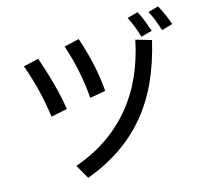

<svg xmlns="http://www.w3.org/2000/svg" viewBox="-91 -894 1102 1052"><g transform="rotate(-10 460.0 -367.5)"><path d="M159 -628Q194 -550 221 -476Q248 -402 266 -330L176 -303Q160 -375 135.5 -448.5Q111 -522 75 -601ZM396 -696Q428 -624 452 -548.5Q476 -473 490 -391L403 -368Q376 -527 313 -669ZM791 -621Q773 -495 736 -391.5Q699 -288 640.5 -204Q582 -120 501.5 -54Q421 12 316 62L263 -14Q361 -58 437 -120.5Q513 -183 568 -262.5Q623 -342 656 -436.5Q689 -531 701 -639ZM739 -785Q757 -759 772 -727.5Q787 -696 798 -671L737 -649Q729 -670 714.5 -701Q700 -732 680 -763ZM855 -797Q875 -768 890.5 -739Q906 -710 915 -688L855 -665Q844 -691 830 -720.5Q816 -750 798 -775Z"/></g></svg>

Font: BM YEONSUNG
Style: Regular
Weight: 400
Designer: Bongjin Kim; Myungsoo Han; Jaehyun Keum; Jihee Min; Dokyung Lee; Chorong Kim; Jooyeon Kang; Sang-a Kim;
Foundry: Sandoll Communications Inc.
Version: Version 1.000;PS 1;hotconv 16.6.51;makeotf.lib2.5.65220